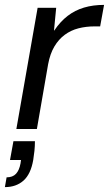

<svg xmlns="http://www.w3.org/2000/svg" viewBox="-48 -528 446 786"><path d="M19 0 106 -496H182L173 -403H174Q199 -440 229 -463Q259 -486 296 -497Q333 -508 378 -508L362 -420H340Q304 -420 273 -412Q242 -404 217 -385.5Q192 -367 174.5 -337.5Q157 -308 149 -265L103 0ZM-28 238 -21 198Q4 198 17.5 183.5Q31 169 36 141L38 127H-7L7 50H95Q95 70 93 89.5Q91 109 88 127Q78 185 48 211.5Q18 238 -28 238Z"/></svg>

Font: DM Sans 28pt
Style: Italic
Weight: 400
Italic angle: -10°
Version: Version 4.004;gftools[0.9.30]